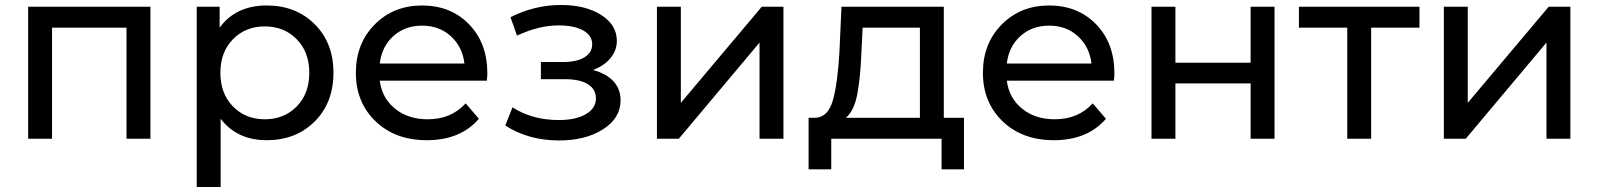

<svg xmlns="http://www.w3.org/2000/svg" viewBox="-20 -557 6419 771"><path d="M93 -530H584V0H488V-446H189V0H93Z M1051 -535Q1168 -535 1243.5 -460Q1319 -385 1319 -265Q1319 -144 1243.5 -69Q1168 6 1051 6Q932 6 866 -80V194H770V-530H862V-446Q927 -535 1051 -535ZM1043 -78Q1121 -78 1171.5 -129.5Q1222 -181 1222 -265Q1222 -348 1171.5 -399.5Q1121 -451 1043 -451Q966 -451 915.5 -399.5Q865 -348 865 -265Q865 -181 915.5 -129.5Q966 -78 1043 -78Z M1937 -262Q1937 -251 1935 -233H1505Q1514 -163 1566.5 -120.5Q1619 -78 1697 -78Q1792 -78 1850 -142L1903 -80Q1829 6 1694 6Q1567 6 1488 -70Q1409 -146 1409 -265Q1409 -382 1484.5 -458.5Q1560 -535 1675 -535Q1790 -535 1863.5 -459.5Q1937 -384 1937 -262ZM1505 -302H1845Q1837 -369 1790.5 -411.5Q1744 -454 1675 -454Q1606 -454 1559.5 -412Q1513 -370 1505 -302Z M2361 -276Q2414 -262 2443 -231Q2472 -200 2472 -154Q2472 -83 2402 -38Q2332 7 2225 7Q2102 7 2009 -53L2038 -126Q2117 -75 2224 -75Q2292 -75 2332.5 -98.5Q2373 -122 2373 -162Q2373 -199 2340.5 -219Q2308 -239 2249 -239H2152V-308H2242Q2296 -308 2327 -327Q2358 -346 2358 -379Q2358 -415 2321.5 -435Q2285 -455 2223 -455Q2144 -455 2056 -414L2030 -488Q2127 -537 2233 -537Q2331 -537 2394 -497Q2457 -457 2457 -393Q2457 -354 2431 -323Q2405 -292 2361 -276Z M2618 0V-530H2714V-144L3039 -530H3126V0H3030V-386L2706 0Z M3770 -84H3851V123H3761V0H3318V123H3227V-84H3255Q3306 -87 3325 -156Q3344 -225 3351 -351L3359 -530H3770ZM3439 -344Q3435 -244 3422.5 -178.5Q3410 -113 3377 -84H3674V-446H3444Z M4455 -262Q4455 -251 4453 -233H4023Q4032 -163 4084.5 -120.5Q4137 -78 4215 -78Q4310 -78 4368 -142L4421 -80Q4347 6 4212 6Q4085 6 4006 -70Q3927 -146 3927 -265Q3927 -382 4002.5 -458.5Q4078 -535 4193 -535Q4308 -535 4381.5 -459.5Q4455 -384 4455 -262ZM4023 -302H4363Q4355 -369 4308.5 -411.5Q4262 -454 4193 -454Q4124 -454 4077.5 -412Q4031 -370 4023 -302Z M4604 0V-530H4700V-305H5002V-530H5098V0H5002V-222H4700V0Z M5680 -530V-446H5486V0H5390V-446H5196V-530Z M5778 0V-530H5874V-144L6199 -530H6286V0H6190V-386L5866 0Z"/></svg>

Font: Montserrat
Style: Regular
Weight: 500
Designer: Julieta Ulanovsky
Foundry: Julieta Ulanovsky
Version: Version 7.200;PS 007.200;hotconv 1.0.88;makeotf.lib2.5.64775